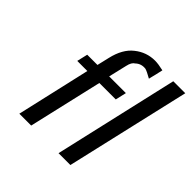

<svg xmlns="http://www.w3.org/2000/svg" viewBox="-182 -854 1008 1008"><g transform="rotate(45 321.5 -350.0)"><path d="M122 -411 136 -471H212L228 -539Q247 -622 297 -661Q347 -701 410 -701Q434 -701 473 -692L464 -652Q462 -644 458.5 -630Q455 -616 454 -611Q419 -631 404 -635Q370 -639 347 -617Q329 -607 322 -574L298 -472H422L408 -411H286L191 0H103L197 -411ZM395 1 554 -692H643L483 1Z"/></g></svg>

Font: Coval
Style: Book Italic
Weight: 350
Foundry: Context Ltd
Version: Version 001.000